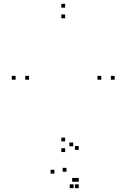

<svg xmlns="http://www.w3.org/2000/svg" viewBox="-20 -772 660 1002"><path d="M578.5 -356V-376H558.5V-356ZM320 -732V-752H300V-732ZM61.5 -356V-376H41.5V-356ZM320 21.5V1.5H300V21.5ZM131.5 -356V-376H111.5V-356ZM320 -676.5V-696.5H300V-676.5ZM508.5 -356V-376H488.5V-356ZM320 -34V-54H300V-34ZM391 210V190H371V210ZM391 176.5V156.5H371V176.5ZM376.5 176.5V156.5H356.5V176.5ZM327 124V104H307V124ZM391 10V-10H371V10ZM362 -8.5V-28.5H342V-8.5ZM264 134V114H244V134ZM364 210V190H344V210Z"/></svg>

Font: Monaspace Xenon Dots Var
Style: Regular
Weight: 400
Designer: Riley Cran and the Lettermatic Team
Version: Version 1.100 (Monaspace Xenon Dots)